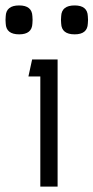

<svg xmlns="http://www.w3.org/2000/svg" viewBox="-68 -690 345 710"><path d="M145 -470.2V0H81.1V-407.2H37.1L50.8 -470.2ZM-46.9 -603Q-48.3 -616.2 -46.9 -629.9Q-45.4 -669.9 2.9 -669.9Q50.3 -669.9 51.8 -629.9Q53.2 -616.2 51.8 -603Q50.3 -563 2.9 -563Q-45.4 -563 -46.9 -603ZM158.2 -603Q156.7 -616.2 158.2 -629.9Q159.7 -669.9 208 -669.9Q255.4 -669.9 256.8 -629.9Q258.3 -616.2 256.8 -603Q255.4 -563 208 -563Q159.7 -563 158.2 -603Z"/></svg>

Font: Kreadon
Style: Regular
Weight: 400
Designer: kohakuno
Foundry: StudioGnu
Version: Version 1.000;Glyphs 3.1.2 (3151)